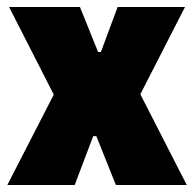

<svg xmlns="http://www.w3.org/2000/svg" viewBox="-20 -530 556 550"><path d="M1 0 134 -259 6 -510H209L261 -381H269L317 -510H510L382 -260L515 0H312L256 -140H247L194 0Z"/></svg>

Font: Saira SemiCondensed Black
Style: Regular
Weight: 900
Width: 4
Designer: Hector Gatti with collaboration of the Omnibus-Type team
Foundry: Omnibus-Type
Version: Version 1.101